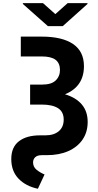

<svg xmlns="http://www.w3.org/2000/svg" viewBox="-20 -955 612 1194"><path d="M109.4 -727.3H239.3Q366.5 -727.3 434.1 -681.5Q501.8 -635.7 502.1 -544Q502.1 -416.9 384.2 -368.6Q452.4 -348.4 488.8 -305.2Q525.2 -262.1 525.2 -196.7Q525.2 -133.5 493.6 -87.2Q462 -40.8 405 -15.4Q348 9.9 271 9.9H240.8Q212.7 9.9 199.2 22.5Q185.7 35.2 185.7 55Q185.7 82.7 207 100.3Q228.3 117.9 257.1 130L215.6 218.8Q140.6 203.1 95.3 156.1Q50.1 109 50.1 34.1Q50.1 -39.8 97.7 -76.5Q145.2 -113.3 229 -113.3H261.7Q315 -113.3 345.5 -139Q376.1 -164.8 376.1 -211.3Q376.1 -259.9 340.7 -282.3Q305.4 -304.7 239.3 -304.7H167.3V-429H242.9Q299.7 -429 326.3 -454.7Q353 -480.5 353 -520.6Q352.6 -562.5 325.3 -583.3Q297.9 -604 239.3 -604H109.4ZM247.5 -935.4 324.2 -867.2 400.6 -935.4H524.1V-930.4L370.4 -792.6H277.7L122.2 -930.4V-935.4Z"/></svg>

Font: Inter Zeller
Style: Bold
Weight: 700
Designer: Rasmus Andersson; Joe Bland
Foundry: zeller
Version: Version 3.015;git-dec3a8cb1